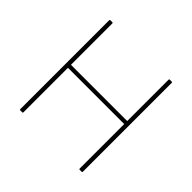

<svg xmlns="http://www.w3.org/2000/svg" viewBox="-163 -821 987 987"><g transform="rotate(45 330.5 -327.5)"><path d="M107 0Q103 0 103 -4V-651Q103 -655 107 -655H122Q126 -655 126 -651V-350H535V-651Q535 -655 539 -655H554Q558 -655 558 -651V-4Q558 0 554 0H539Q535 0 535 -4V-328H126V-4Q126 0 122 0Z"/></g></svg>

Font: Sofia Sans Thin
Style: Regular
Weight: 250
Designer: Botio Nikoltchev, Ani Petrova
Foundry: lettersoup
Version: Version 4.101